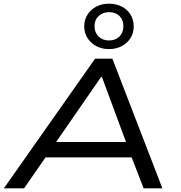

<svg xmlns="http://www.w3.org/2000/svg" viewBox="-20 -1024 982 1044"><path d="M1 0 497 -705H591L863 0H761L682 -204L731 -168H189L253 -205L111 0ZM530 -606 268 -227 235 -252H710L674 -228L534 -606ZM573 -757Q533 -757 503 -773.5Q473 -790 455.5 -817.5Q438 -845 438 -881Q438 -916 455.5 -944Q473 -972 503.5 -988Q534 -1004 573 -1004Q612 -1004 642.5 -988Q673 -972 690 -944Q707 -916 707 -880Q707 -845 690 -817.5Q673 -790 642.5 -773.5Q612 -757 573 -757ZM573 -804Q608 -804 629.5 -825.5Q651 -847 651 -882Q651 -916 629.5 -937Q608 -958 573 -958Q539 -958 516.5 -937Q494 -916 494 -882Q494 -847 516 -825.5Q538 -804 573 -804Z"/></svg>

Font: Nunito Sans 7pt Expanded
Style: Italic
Weight: 400
Width: 7
Italic angle: -9°
Designer: Vernon Adams
Foundry: Vernon Adams
Version: Version 3.101;gftools[0.9.27]